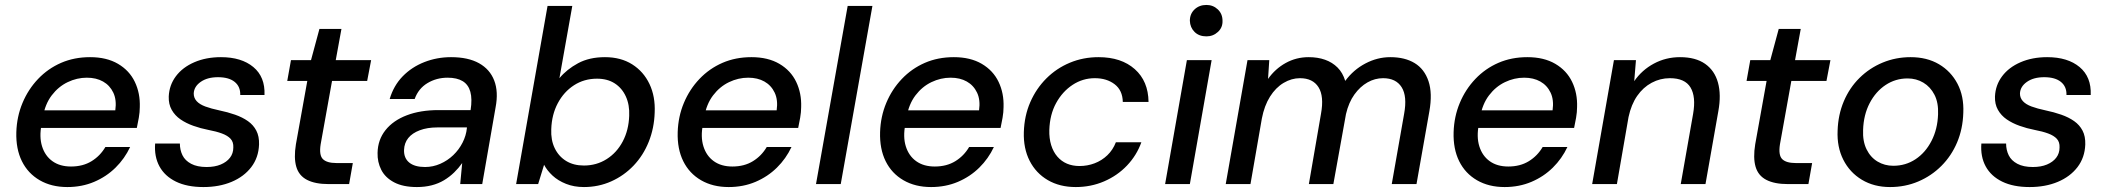

<svg xmlns="http://www.w3.org/2000/svg" viewBox="-20 -744 8516 776"><path d="M252 12Q188 12 140.5 -15.5Q93 -43 68.5 -92.5Q44 -142 46 -210Q48 -273 71 -328Q94 -383 134 -425Q174 -467 227 -490Q280 -513 344 -513Q411 -513 457 -486Q503 -459 525 -413Q547 -367 545 -311Q545 -291 541 -268Q537 -245 533 -227H121L133 -298H446Q452 -340 438 -369.5Q424 -399 396.5 -414.5Q369 -430 331 -430Q291 -430 253.5 -412Q216 -394 189 -358.5Q162 -323 153 -270L148 -241Q138 -191 150 -152.5Q162 -114 192 -92.5Q222 -71 267 -71Q315 -71 350 -92.5Q385 -114 406 -150H506Q484 -103 447 -66.5Q410 -30 360.5 -9Q311 12 252 12Z M802 12Q736 12 691 -10Q646 -32 624.5 -71.5Q603 -111 607 -164H707Q707 -138 717.5 -116.5Q728 -95 752.5 -82Q777 -69 815 -69Q848 -69 872 -79Q896 -89 909.5 -106.5Q923 -124 923 -148Q924 -170 912 -183Q900 -196 877 -204.5Q854 -213 822 -219Q791 -225 761.5 -235.5Q732 -246 709.5 -261.5Q687 -277 674 -300Q661 -323 662 -354Q664 -400 691 -436Q718 -472 765.5 -492.5Q813 -513 873 -513Q956 -513 1004 -473Q1052 -433 1049 -360H951Q952 -394 928.5 -413Q905 -432 861 -432Q818 -432 791 -413Q764 -394 763 -366Q763 -348 775 -335Q787 -322 810 -313.5Q833 -305 866 -298Q900 -291 930 -280.5Q960 -270 982 -254.5Q1004 -239 1016 -216Q1028 -193 1027 -160Q1025 -107 995.5 -68.5Q966 -30 916 -9Q866 12 802 12Z M1308 0Q1254 0 1221 -17Q1188 -34 1177.5 -70Q1167 -106 1176 -161L1222 -417H1141L1156 -501H1237L1271 -627H1360L1337 -501H1480L1464 -417H1322L1276 -161Q1269 -117 1285 -101Q1301 -85 1340 -85H1406L1391 0Z M1665 12Q1609 12 1573 -7Q1537 -26 1521 -57.5Q1505 -89 1506 -126Q1507 -179 1538 -218Q1569 -257 1624 -278Q1679 -299 1752 -299H1882Q1889 -344 1881 -373Q1873 -402 1850 -416Q1827 -430 1789 -430Q1744 -430 1707.5 -408Q1671 -386 1656 -344H1555Q1571 -398 1607.5 -435.5Q1644 -473 1695 -493Q1746 -513 1803 -513Q1872 -513 1916 -488.5Q1960 -464 1977.5 -418.5Q1995 -373 1983 -310L1929 0H1840L1848 -85Q1834 -65 1815.5 -47Q1797 -29 1774.5 -15.5Q1752 -2 1724.5 5Q1697 12 1665 12ZM1698 -69Q1730 -69 1759.5 -82Q1789 -95 1812 -117Q1835 -139 1849.5 -167.5Q1864 -196 1867 -226V-229H1748Q1707 -229 1676.5 -217.5Q1646 -206 1630 -186Q1614 -166 1613 -138Q1612 -105 1634 -87Q1656 -69 1698 -69Z M2340 12Q2300 12 2267.5 -1Q2235 -14 2213 -34.5Q2191 -55 2179 -78L2155 0H2066L2193 -720H2293L2241 -428Q2271 -464 2316.5 -488.5Q2362 -513 2425 -513Q2489 -513 2535 -484Q2581 -455 2605 -404.5Q2629 -354 2626 -289Q2624 -226 2602 -171Q2580 -116 2541 -75Q2502 -34 2450.5 -11Q2399 12 2340 12ZM2340 -75Q2391 -75 2432 -101Q2473 -127 2497 -172.5Q2521 -218 2523 -276Q2525 -320 2509.5 -354Q2494 -388 2464.5 -407Q2435 -426 2393 -426Q2341 -426 2300 -399.5Q2259 -373 2234.5 -327Q2210 -281 2208 -222Q2206 -178 2222 -145Q2238 -112 2268 -93.5Q2298 -75 2340 -75Z M2925 12Q2861 12 2813.5 -15.5Q2766 -43 2741.5 -92.5Q2717 -142 2719 -210Q2721 -273 2744 -328Q2767 -383 2807 -425Q2847 -467 2900 -490Q2953 -513 3017 -513Q3084 -513 3130 -486Q3176 -459 3198 -413Q3220 -367 3218 -311Q3218 -291 3214 -268Q3210 -245 3206 -227H2794L2806 -298H3119Q3125 -340 3111 -369.5Q3097 -399 3069.5 -414.5Q3042 -430 3004 -430Q2964 -430 2926.5 -412Q2889 -394 2862 -358.5Q2835 -323 2826 -270L2821 -241Q2811 -191 2823 -152.5Q2835 -114 2865 -92.5Q2895 -71 2940 -71Q2988 -71 3023 -92.5Q3058 -114 3079 -150H3179Q3157 -103 3120 -66.5Q3083 -30 3033.5 -9Q2984 12 2925 12Z M3278 0 3406 -720H3506L3378 0Z M3743 12Q3679 12 3631.5 -15.5Q3584 -43 3559.5 -92.5Q3535 -142 3537 -210Q3539 -273 3562 -328Q3585 -383 3625 -425Q3665 -467 3718 -490Q3771 -513 3835 -513Q3902 -513 3948 -486Q3994 -459 4016 -413Q4038 -367 4036 -311Q4036 -291 4032 -268Q4028 -245 4024 -227H3612L3624 -298H3937Q3943 -340 3929 -369.5Q3915 -399 3887.5 -414.5Q3860 -430 3822 -430Q3782 -430 3744.5 -412Q3707 -394 3680 -358.5Q3653 -323 3644 -270L3639 -241Q3629 -191 3641 -152.5Q3653 -114 3683 -92.5Q3713 -71 3758 -71Q3806 -71 3841 -92.5Q3876 -114 3897 -150H3997Q3975 -103 3938 -66.5Q3901 -30 3851.5 -9Q3802 12 3743 12Z M4328 12Q4263 12 4215 -16Q4167 -44 4141.5 -94Q4116 -144 4118 -210Q4120 -276 4144 -331Q4168 -386 4209 -427Q4250 -468 4304 -490.5Q4358 -513 4420 -513Q4512 -513 4566.5 -464.5Q4621 -416 4622 -332H4518Q4517 -379 4485 -403.5Q4453 -428 4405 -428Q4356 -428 4315 -401Q4274 -374 4248.5 -327.5Q4223 -281 4221 -219Q4220 -185 4228.5 -157.5Q4237 -130 4253.5 -111Q4270 -92 4292.5 -82.5Q4315 -73 4343 -73Q4375 -73 4404 -84Q4433 -95 4455.5 -116.5Q4478 -138 4490 -169H4593Q4574 -116 4535 -75Q4496 -34 4442.5 -11Q4389 12 4328 12Z M4689 0 4777 -501H4877L4789 0ZM4856 -597Q4826 -597 4808 -615Q4790 -633 4789 -660Q4789 -688 4808 -706Q4827 -724 4856 -724Q4883 -724 4902 -706Q4921 -688 4921 -660Q4922 -633 4902.5 -615Q4883 -597 4856 -597Z M4934 0 5022 -501H5110L5105 -425Q5134 -466 5176.5 -489.5Q5219 -513 5269 -513Q5306 -513 5335.5 -502.5Q5365 -492 5386 -471Q5407 -450 5417 -417Q5450 -462 5498.5 -487.5Q5547 -513 5599 -513Q5658 -513 5697.5 -489Q5737 -465 5753.5 -416Q5770 -367 5757 -294L5705 0H5605L5655 -284Q5668 -355 5645 -391.5Q5622 -428 5570 -428Q5537 -428 5507 -411Q5477 -394 5454 -362Q5431 -330 5420 -283L5369 0H5270L5319 -284Q5332 -355 5309 -391.5Q5286 -428 5234 -428Q5200 -428 5168 -409Q5136 -390 5113 -353.5Q5090 -317 5080 -265L5034 0Z M6061 12Q5997 12 5949.5 -15.5Q5902 -43 5877.5 -92.5Q5853 -142 5855 -210Q5857 -273 5880 -328Q5903 -383 5943 -425Q5983 -467 6036 -490Q6089 -513 6153 -513Q6220 -513 6266 -486Q6312 -459 6334 -413Q6356 -367 6354 -311Q6354 -291 6350 -268Q6346 -245 6342 -227H5930L5942 -298H6255Q6261 -340 6247 -369.5Q6233 -399 6205.5 -414.5Q6178 -430 6140 -430Q6100 -430 6062.5 -412Q6025 -394 5998 -358.5Q5971 -323 5962 -270L5957 -241Q5947 -191 5959 -152.5Q5971 -114 6001 -92.5Q6031 -71 6076 -71Q6124 -71 6159 -92.5Q6194 -114 6215 -150H6315Q6293 -103 6256 -66.5Q6219 -30 6169.5 -9Q6120 12 6061 12Z M6415 0 6503 -501H6592L6585 -416Q6616 -461 6664.5 -487Q6713 -513 6770 -513Q6833 -513 6871.5 -486Q6910 -459 6923.5 -410Q6937 -361 6925 -295L6873 0H6773L6823 -284Q6835 -353 6812.5 -390.5Q6790 -428 6729 -428Q6690 -428 6655.5 -409.5Q6621 -391 6597 -356.5Q6573 -322 6562 -271L6515 0Z M7206 0Q7152 0 7119 -17Q7086 -34 7075.5 -70Q7065 -106 7074 -161L7120 -417H7039L7054 -501H7135L7169 -627H7258L7235 -501H7378L7362 -417H7220L7174 -161Q7167 -117 7183 -101Q7199 -85 7238 -85H7304L7289 0Z M7619 12Q7554 12 7505 -17.5Q7456 -47 7430 -98.5Q7404 -150 7407 -216Q7409 -280 7432 -334.5Q7455 -389 7495.5 -429Q7536 -469 7589 -491Q7642 -513 7702 -513Q7768 -513 7816.5 -484.5Q7865 -456 7891.5 -405.5Q7918 -355 7915 -288Q7913 -223 7890 -168.5Q7867 -114 7826.5 -73.5Q7786 -33 7733 -10.5Q7680 12 7619 12ZM7632 -74Q7682 -74 7722 -100.5Q7762 -127 7786.5 -174.5Q7811 -222 7813 -282Q7815 -329 7798.5 -361Q7782 -393 7753.5 -410Q7725 -427 7690 -427Q7641 -427 7601 -400.5Q7561 -374 7536.5 -327Q7512 -280 7510 -219Q7508 -173 7524 -140.5Q7540 -108 7568.5 -91Q7597 -74 7632 -74Z M8183 12Q8117 12 8072 -10Q8027 -32 8005.5 -71.5Q7984 -111 7988 -164H8088Q8088 -138 8098.5 -116.5Q8109 -95 8133.5 -82Q8158 -69 8196 -69Q8229 -69 8253 -79Q8277 -89 8290.5 -106.5Q8304 -124 8304 -148Q8305 -170 8293 -183Q8281 -196 8258 -204.5Q8235 -213 8203 -219Q8172 -225 8142.5 -235.5Q8113 -246 8090.5 -261.5Q8068 -277 8055 -300Q8042 -323 8043 -354Q8045 -400 8072 -436Q8099 -472 8146.5 -492.5Q8194 -513 8254 -513Q8337 -513 8385 -473Q8433 -433 8430 -360H8332Q8333 -394 8309.5 -413Q8286 -432 8242 -432Q8199 -432 8172 -413Q8145 -394 8144 -366Q8144 -348 8156 -335Q8168 -322 8191 -313.5Q8214 -305 8247 -298Q8281 -291 8311 -280.5Q8341 -270 8363 -254.5Q8385 -239 8397 -216Q8409 -193 8408 -160Q8406 -107 8376.5 -68.5Q8347 -30 8297 -9Q8247 12 8183 12Z"/></svg>

Font: DM Sans 17pt Medium
Style: Italic
Weight: 500
Italic angle: -10°
Version: Version 4.004;gftools[0.9.30]